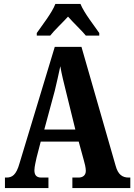

<svg xmlns="http://www.w3.org/2000/svg" viewBox="-20 -951 679 971"><path d="M166 -784V-771H234C254 -797 297 -837 324 -867C348 -839 397 -793 414 -771H482V-784C456 -822 405 -886 387 -931H260C243 -886 192 -822 166 -784ZM5 0H225V-53H189C163 -53 154 -67 154 -90C154 -109 162 -138 165 -154L186 -235H378L404 -140C408 -127 414 -103 414 -87C414 -63 397 -53 377 -53H346V0H639V-53H631C599 -53 577 -68 565 -112L392 -714H257L79 -126C62 -65 41 -53 12 -53H5ZM204 -296 257 -492C267 -532 276 -575 285 -616C292 -574 303 -532 314 -487L361 -296Z"/></svg>

Font: Noto Serif Thai ExtraCondensed ExtraBold
Style: Regular
Weight: 800
Width: 2
Designer: Monotype Design Team
Foundry: Monotype Imaging Inc.
Version: Version 2.002